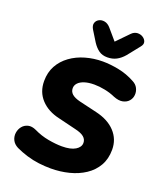

<svg xmlns="http://www.w3.org/2000/svg" viewBox="-171 -1060 992 1179"><g transform="rotate(20 325.5 -470.5)"><path d="M303 11Q265 11 224.5 6Q184 1 145 -11Q106 -23 72 -39Q45 -53 34.5 -75.5Q24 -98 27.5 -122Q31 -146 45.5 -164Q60 -182 83.5 -188Q107 -194 137 -180Q182 -158 231.5 -149Q281 -140 321 -140Q378 -140 408.5 -158.5Q439 -177 439 -205Q439 -228 420.5 -243.5Q402 -259 362 -268L247 -296Q171 -313 126.5 -361Q82 -409 82 -480Q82 -537 106 -580.5Q130 -624 172 -654.5Q214 -685 268 -700.5Q322 -716 381 -716Q429 -716 485 -705Q541 -694 592 -666Q616 -654 626.5 -633Q637 -612 635 -589.5Q633 -567 618.5 -550Q604 -533 578.5 -527.5Q553 -522 518 -536Q487 -550 450 -557.5Q413 -565 380 -565Q343 -565 316.5 -556.5Q290 -548 276 -533Q262 -518 262 -499Q262 -476 279 -461Q296 -446 332 -437L447 -410Q529 -391 574 -342.5Q619 -294 619 -226Q619 -166 593.5 -121.5Q568 -77 523.5 -47.5Q479 -18 422 -3.5Q365 11 303 11ZM396 -749Q363 -749 340.5 -765Q318 -781 299 -810L257 -878Q243 -901 248 -918.5Q253 -936 269.5 -945Q286 -954 307 -950Q328 -946 346 -925L406 -855L483 -934Q500 -951 520.5 -952Q541 -953 557 -942.5Q573 -932 577.5 -916Q582 -900 567 -882L504 -803Q481 -776 455 -762.5Q429 -749 396 -749Z"/></g></svg>

Font: Nunito ExtraLight Black
Style: Italic
Weight: 900
Italic angle: -9°
Version: Version 3.602